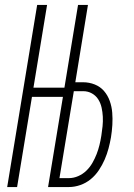

<svg xmlns="http://www.w3.org/2000/svg" viewBox="-20 -755 540 775"><path d="M9 0 130 -735H170L115 -401H240L295 -735H335L284 -423H315Q340 -423 362.5 -414Q385 -405 400 -387.5Q415 -370 423 -347.5Q431 -325 433 -300.5Q435 -276 433.5 -251Q432 -226 428 -201Q424 -178 418 -155.5Q412 -133 402.5 -111Q393 -89 379 -68Q365 -47 346 -31.5Q327 -16 304 -8Q281 0 258 0H174L234 -364H109L49 0ZM258 -36Q277 -36 295.5 -44Q314 -52 328.5 -66Q343 -80 353 -97.5Q363 -115 370 -133Q377 -151 381.5 -169.5Q386 -188 389 -207Q392 -226 394 -245.5Q396 -265 395 -284Q394 -303 390 -321Q386 -339 376.5 -354Q367 -369 351 -378Q335 -387 315 -387H278L220 -36Z"/></svg>

Font: Iosevka Extralight Oblique
Style: Regular
Weight: 200
Italic angle: -9°
Monospace: yes
Designer: Belleve Invis
Foundry: Belleve Invis
Version: Version 32.5.0; ttfautohint (v1.8.4)